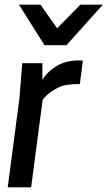

<svg xmlns="http://www.w3.org/2000/svg" viewBox="-20 -800 459 820"><path d="M264 -607H170L61 -780H153L224 -679L323 -780H419ZM113 0H13L63 -380L75 -530H161V-459Q183 -495 222.5 -518.5Q262 -542 319 -542L334 -541L321 -441Q288 -441 265 -437.5Q242 -434 217 -420Q179 -398 162 -373Z"/></svg>

Font: Tanohe Sans Medium
Style: Italic
Weight: 500
Designer: Village Type and Design LLC & Cristiano Sobral
Foundry: Cooper Hewitt Smithsonian Design Museum
Version: Version 1.00;September 29, 2021;FontCreator 13.0.0.2655 64-b